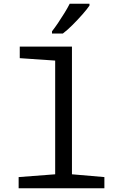

<svg xmlns="http://www.w3.org/2000/svg" viewBox="-20 -1010 640 1030"><path d="M80 0V-60L276 -75V-685L86 -698V-760H366V-75L540 -60V0ZM259 -842Q274 -861 291.5 -887Q309 -913 326 -940.5Q343 -968 354 -990H460V-980Q448 -962 423 -933.5Q398 -905 369.5 -876.5Q341 -848 317 -830H259Z"/></svg>

Font: Noto Sans Mono
Style: Regular
Weight: 400
Designer: Monotype Design Team
Foundry: Monotype Imaging Inc.
Version: Version 2.014